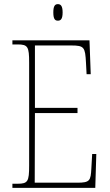

<svg xmlns="http://www.w3.org/2000/svg" viewBox="-20 -909 530 929"><path d="M260 -809C274 -809 283 -817 283 -849C283 -880 274 -889 260 -889C246 -889 238 -880 238 -849C238 -817 246 -809 260 -809ZM40 0H441L446 -164H426L422 -94C419 -35 415 -25 354 -25H148L149 -362H355V-387H149V-689H325C388 -689 392 -680 396 -606L399 -550H419L413 -714H40V-694H65C115 -694 121 -683 121 -606V-108C121 -31 115 -20 65 -20H40Z"/></svg>

Font: Noto Serif Devanagari Condensed Thin
Style: Regular
Weight: 100
Width: 3
Designer: Universal Thirst, Indian Type Foundry and the Monotype Design Team
Foundry: Monotype Imaging Inc.
Version: Version 2.004